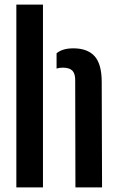

<svg xmlns="http://www.w3.org/2000/svg" viewBox="-20 -820 516 840"><path d="M51.5 0V-800H168V0ZM310 0 309 -470.5Q309 -498.5 296.2 -511.2Q283.5 -524 254.5 -524Q239.5 -524 227.5 -520V-587Q241 -598 258.8 -603.2Q276.5 -608.5 301.5 -608.5Q363 -608.5 394 -574Q425 -539.5 425 -461L426.5 0Z"/></svg>

Font: Big Shoulders Stencil Text Thin
Style: Bold
Weight: 700
Version: Version 2.001